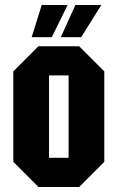

<svg xmlns="http://www.w3.org/2000/svg" viewBox="-20 -744 468 764"><path d="M33 -100V-460L133 -560H295L395 -460V-100L295 0H133ZM175 -116H253V-444H175ZM106 -596 146 -724H249L186 -596ZM222 -596 280 -724H383L303 -596Z"/></svg>

Font: Tektur Condensed SemiBold
Style: Regular
Weight: 600
Width: 3
Designer: Adam Jagosz
Foundry: Adam Jagosz
Version: Version 1.005;gftools[0.9.30]